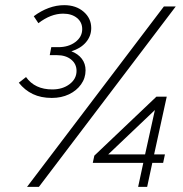

<svg xmlns="http://www.w3.org/2000/svg" viewBox="-20 -725 709 745"><path d="M181 -345Q139 -345 107.5 -360Q76 -375 53 -404L81 -426Q98 -402 123.5 -390Q149 -378 183 -378Q223 -378 250 -398.5Q277 -419 277 -450Q277 -477 256 -494Q235 -511 201 -511H173L179 -542H206Q246 -542 272.5 -562Q299 -582 299 -612Q299 -639 278.5 -655.5Q258 -672 225 -672Q177 -672 129 -635L111 -662Q139 -683 169 -694Q199 -705 229 -705Q275 -705 304.5 -679.5Q334 -654 334 -616Q334 -585 313.5 -561Q293 -537 257 -526Q283 -516 297.5 -497Q312 -478 312 -452Q312 -422 294.5 -397.5Q277 -373 247.5 -359Q218 -345 181 -345ZM516 0 536 -93H340L346 -121L587 -350H627L578 -126H620L613 -93H571L551 0ZM400 -126H543L581 -298ZM85 0 616 -700H662L131 0Z"/></svg>

Font: Red Hat Display VF
Style: Italic
Weight: 300
Italic angle: -12°
Designer: Pentagram, MCKL
Foundry: Pentagram, MCKL
Version: Version 1.023